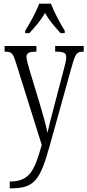

<svg xmlns="http://www.w3.org/2000/svg" viewBox="-20 -786 475 1044"><path d="M117 -619V-606H140C172 -642 201 -673 225 -716C248 -673 277 -642 309 -606H332V-619C308 -657 274 -721 257 -766H193C177 -721 141 -657 117 -619ZM33 201V238H38C164 238 197 198 249 11L371 -427C390 -496 399 -505 432 -505H435V-536H280V-505H290C330 -504 340 -496 340 -475C340 -458 335 -437 328 -413L273 -203C258 -147 246 -100 238 -63C232 -98 216 -156 194 -229L140 -407C131 -439 124 -463 124 -477C124 -495 134 -505 175 -505H178V-536H5V-505H7C44 -505 50 -497 66 -447L207 2C167 143 141 201 33 201Z"/></svg>

Font: Noto Serif Hebrew ExtraCondensed Light
Style: Regular
Weight: 300
Width: 2
Designer: Monotype Design Team
Foundry: Monotype Imaging Inc.
Version: Version 2.004